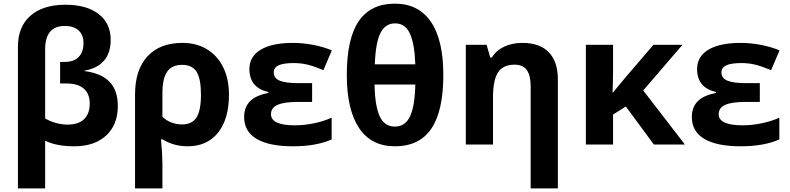

<svg xmlns="http://www.w3.org/2000/svg" viewBox="-20 -791 4324 1051"><path d="M338.9 -765.1Q453.6 -765.1 519.8 -714.4Q585.9 -663.6 585.9 -573.2Q585.9 -500.5 548.8 -458.3Q511.7 -416 442.9 -404.8V-401.9Q534.7 -390.1 579.8 -343Q625 -295.9 625 -210.9Q625 -108.4 561.3 -49.3Q497.6 9.8 386.2 9.8Q288.6 9.8 227.1 -21V240.2H78.1V-535.2Q78.1 -644.5 146.5 -704.8Q214.8 -765.1 338.9 -765.1ZM335 -648.9Q227.1 -648.9 227.1 -521V-143.1Q250.5 -127.9 284.7 -118.4Q318.8 -108.9 348.1 -108.9Q410.6 -108.9 440.9 -139.2Q471.2 -169.4 471.2 -224.1Q471.2 -277.8 438.7 -305.9Q406.2 -334 344.2 -334H309.1V-452.1H335Q383.3 -452.1 410.2 -478.8Q437 -505.4 437 -555.2Q437 -600.1 410.2 -624.5Q383.3 -648.9 335 -648.9Z M1233.4 -272.9Q1233.4 -139.6 1173.6 -64.9Q1113.8 9.8 1007.3 9.8Q932.1 9.8 870.1 -27.8H861.3Q869.1 56.2 869.1 103V240.2H719.2V-273.9Q719.2 -408.2 786.9 -482.2Q854.5 -556.2 979 -556.2Q1054.7 -556.2 1112.3 -521.7Q1169.9 -487.3 1201.7 -422.9Q1233.4 -358.4 1233.4 -272.9ZM976.1 -436Q920.9 -436 895 -398.7Q869.1 -361.3 869.1 -280.8V-151.9Q890.1 -130.9 918.5 -120.4Q946.8 -109.9 976.1 -109.9Q1031.7 -109.9 1055.9 -148.2Q1080.1 -186.5 1080.1 -272.9Q1080.1 -358.9 1056.4 -397.5Q1032.7 -436 976.1 -436Z M1688.5 -335.9V-232.9H1606.4Q1535.2 -232.9 1499.3 -217Q1463.4 -201.2 1463.4 -166Q1463.4 -105 1594.2 -105Q1644.5 -105 1698.2 -116Q1752 -127 1795.4 -147V-27.8Q1711.4 9.8 1583.5 9.8Q1453.6 9.8 1385 -30.5Q1316.4 -70.8 1316.4 -150.9Q1316.4 -203.1 1347.7 -235.8Q1378.9 -268.6 1449.2 -282.2V-287.1Q1345.2 -311 1345.2 -413.1Q1345.2 -481.9 1407.2 -519Q1469.2 -556.2 1583.5 -556.2Q1639.6 -556.2 1696.5 -544.9Q1753.4 -533.7 1796.4 -515.1L1750.5 -407.2Q1692.4 -430.7 1658.7 -438.2Q1625 -445.8 1587.4 -445.8Q1532.2 -445.8 1505.4 -433.6Q1478.5 -421.4 1478.5 -395Q1478.5 -362.8 1511 -349.4Q1543.5 -335.9 1613.3 -335.9Z M2406.7 -380.9Q2406.7 -183.1 2341.1 -86.7Q2275.4 9.8 2141.6 9.8Q2012.2 9.8 1945.3 -90.6Q1878.4 -190.9 1878.4 -380.9Q1878.4 -579.6 1943.8 -675.3Q2009.3 -771 2141.6 -771Q2271 -771 2338.9 -671.6Q2406.7 -572.3 2406.7 -380.9ZM2141.6 -98.1Q2198.7 -98.1 2224.9 -155Q2251 -211.9 2253.4 -328.1H2030.3Q2032.2 -213.4 2057.9 -155.8Q2083.5 -98.1 2141.6 -98.1ZM2142.6 -663.1Q2089.8 -663.1 2063 -611.1Q2036.1 -559.1 2031.7 -439H2253.4Q2249.5 -551.3 2223.9 -607.2Q2198.2 -663.1 2142.6 -663.1Z M3033.7 240.2H2884.8V-318.8Q2884.8 -377.9 2863.8 -407.5Q2842.8 -437 2796.9 -437Q2734.4 -437 2706.5 -395.3Q2678.7 -353.5 2678.7 -256.8V0H2529.8V-545.9H2643.6L2663.6 -476.1H2671.9Q2696.8 -515.6 2740.5 -535.9Q2784.2 -556.2 2839.8 -556.2Q2935.1 -556.2 2984.4 -504.6Q3033.7 -453.1 3033.7 -356Z M3335 -284.2 3403.8 -367.2 3557.1 -545.9H3715.8L3501 -295.9L3729 0H3559.1L3405.8 -208L3335.9 -164.1V0H3187V-545.9H3335.9V-402.8L3334.5 -324.2L3333 -284.2Z M4139.2 -335.9V-232.9H4057.1Q3985.8 -232.9 3950 -217Q3914.1 -201.2 3914.1 -166Q3914.1 -105 4044.9 -105Q4095.2 -105 4148.9 -116Q4202.6 -127 4246.1 -147V-27.8Q4162.1 9.8 4034.2 9.8Q3904.3 9.8 3835.7 -30.5Q3767.1 -70.8 3767.1 -150.9Q3767.1 -203.1 3798.3 -235.8Q3829.6 -268.6 3899.9 -282.2V-287.1Q3795.9 -311 3795.9 -413.1Q3795.9 -481.9 3857.9 -519Q3919.9 -556.2 4034.2 -556.2Q4090.3 -556.2 4147.2 -544.9Q4204.1 -533.7 4247.1 -515.1L4201.2 -407.2Q4143.1 -430.7 4109.4 -438.2Q4075.7 -445.8 4038.1 -445.8Q3982.9 -445.8 3956.1 -433.6Q3929.2 -421.4 3929.2 -395Q3929.2 -362.8 3961.7 -349.4Q3994.1 -335.9 4064 -335.9Z"/></svg>

Font: Zoram GWebM
Style: Bold
Weight: 700
Foundry: Ascender Corporation
Version: Version 1.000